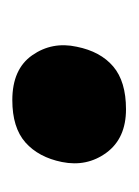

<svg xmlns="http://www.w3.org/2000/svg" viewBox="22 -460 220 304"><g transform="rotate(90 132.0 -308.0)"><path d="M138.5 -217.5Q89.5 -217.5 67.5 -249Q45.5 -280.5 54 -319.5Q61.5 -357 85.2 -377.2Q109 -397.5 153 -397.5Q199 -397.5 221.8 -366.5Q244.5 -335.5 236.5 -296Q229 -259 205.5 -238.2Q182 -217.5 138.5 -217.5Z"/></g></svg>

Font: Commissioner
Style: Bold Italic
Weight: 700
Italic angle: -12°
Designer: Kostas Bartsokas
Foundry: Kostas Bartsokas
Version: Version 1.000; ttfautohint (v1.8.3)